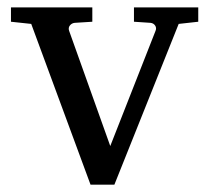

<svg xmlns="http://www.w3.org/2000/svg" viewBox="-20 -502 569 522"><path d="M465.8 -437 291 0H226.1L64.9 -437L9.8 -442.9V-481.9H231V-442.9L183.1 -439.9Q174.8 -439 169.9 -432.6Q165 -426.3 168 -418L279.8 -105L402.8 -418Q406.2 -425.8 401.9 -432.4Q397.5 -439 389.2 -439.9L344.2 -442.9V-481.9H519V-442.9Z"/></svg>

Font: Charis SIL Eur
Style: Regular
Weight: 400
Foundry: SIL International
Version: Version 5.000